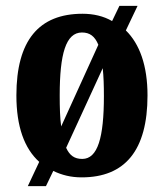

<svg xmlns="http://www.w3.org/2000/svg" viewBox="-20 -596 560 656"><path d="M114 -43 75 40H137L162 -12C191 2 222 10 259 10C407 10 484 -82 484 -270C484 -372 457 -446 410 -492L450 -576H388L363 -524C334 -541 299 -549 262 -549C113 -549 36 -458 36 -270C36 -164 63 -89 114 -43ZM316 -443 189 -164C185 -193 184 -229 184 -270C184 -412 205 -485 260 -485C287 -485 304 -472 316 -443ZM261 -53C234 -53 218 -65 206 -91L331 -363C334 -335 335 -304 335 -268C335 -126 314 -53 261 -53Z"/></svg>

Font: Noto Serif Georgian ExtraCondensed ExtraBold
Style: Regular
Weight: 800
Width: 2
Designer: Monotype Design Team, Akaki Razmadze
Foundry: Google LLC
Version: Version 2.003